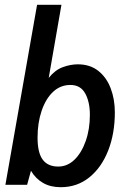

<svg xmlns="http://www.w3.org/2000/svg" viewBox="-20 -770 530 800"><path d="M233 10Q190 10 159 -8Q128 -26 109 -58.5L93 0H2.5L134.5 -750H236L183 -445.5Q209.5 -478.5 241.8 -490.2Q274 -502 304 -502Q355 -502 389.5 -474.8Q424 -447.5 441.2 -402Q458.5 -356.5 458.5 -302Q458.5 -213.5 430.8 -142.8Q403 -72 352.2 -31Q301.5 10 233 10ZM222.5 -76Q261 -76 290.5 -104.8Q320 -133.5 337.2 -182.5Q354.5 -231.5 354.5 -291.5Q354.5 -345.5 335 -380.8Q315.5 -416 273.5 -416Q231.5 -416 201 -387.2Q170.5 -358.5 153.5 -308.5Q136.5 -258.5 136.5 -196.5Q136.5 -133.5 158 -104.8Q179.5 -76 222.5 -76Z"/></svg>

Font: Cabin Condensed Medium
Style: Italic
Weight: 500
Width: 3
Italic angle: -10°
Designer: Pablo Impallari
Foundry: Pablo Impallari. http://www.impallari.com Igino Marini. http://www.ikern.com
Version: Version 3.001; ttfautohint (v1.8.3)